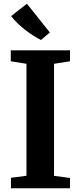

<svg xmlns="http://www.w3.org/2000/svg" viewBox="-20 -1014 435 1034"><path d="M122.5 -67.5V-670.5L38 -684V-743H357V-684L271 -670.5V-67L357 -55.5V0H39V-56.5ZM200 -799Q181.5 -808 159.5 -822Q137.5 -836 115.8 -853Q94 -870 74.2 -889Q54.5 -908 40 -927.5L125 -994L248.5 -839L201 -799Z"/></svg>

Font: Merriweather 28pt
Style: Bold
Weight: 700
Version: Version 2.100